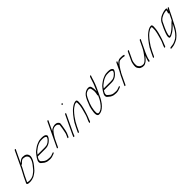

<svg xmlns="http://www.w3.org/2000/svg" viewBox="375 -2269 3980 3980"><g transform="rotate(-45 2365.0 -279.0)"><path d="M92.5 -27 152.4 -153 234.1 -307 261.1 -364C261.8 -363 260.8 -363 261.8 -363C269.8 -360 277.8 -363 286.3 -371L295.8 -382C301.7 -388 309.2 -396 322.7 -407C346.7 -426 346.7 -426 370.6 -432C381.2 -434 417 -427 434.7 -423C457.9 -414 474.8 -398 486.6 -375C498.3 -352 492.9 -316 468.8 -265C453 -231 416.5 -182 362.6 -119C345.3 -99 317.7 -75 278.5 -49C255.4 -33 207.4 -14 168.4 -14C160.4 -14 153.1 -13 145.1 -13C136.1 -13 88.7 -18 92.5 -27ZM377.8 -673 204.1 -307 122.4 -153 62.5 -27C52.9 -6 61.8 7 90.9 13C105.9 16 119.6 17 131.9 16H154.9C179.9 16 213.5 8 253.5 -8C264.8 -12 281 -22 302.7 -37C361.3 -77 370.8 -88 428 -158C460.3 -197 483.7 -233 498.8 -265C520.3 -311 529 -348 523.2 -377C511.2 -434 469.1 -462 398.1 -462C370.7 -464 342.2 -453 311.3 -428C296.5 -416 284.1 -405 276.5 -397L407.8 -673C411.3 -681 407.5 -688 399.5 -688C391.5 -688 381.3 -681 377.8 -673Z M648.3 -276C662 -294 673.3 -311 688.1 -326C695.3 -333 715 -348 748.6 -372C783.8 -398 824.2 -418 872 -430C884.9 -433 906.5 -435 937.5 -435C976.5 -435 1020.3 -431 1034.6 -410C1043.5 -397 1044.8 -398 1033.3 -374C1028.1 -364 1021.9 -354 1013.1 -345C985.9 -316 959.9 -297 936.1 -288C918.5 -280 891.3 -276 854.3 -276ZM625.8 -246H839.8C890.8 -246 923.4 -251 972.5 -280C998.3 -295 1048.1 -342 1063.3 -374C1079 -408 1077.3 -412 1065 -430C1045.8 -458 1008 -465 947 -465C905 -465 872.4 -460 848.3 -450C831.1 -443 812.5 -435 795.3 -428C764.2 -415 725.7 -385 699.7 -366C669.8 -344 656.3 -330 628.3 -292C600 -253 589.1 -244 567.9 -199C553.8 -170 551.5 -144 561.3 -121C568.6 -103 586.4 -96 599.2 -83C609.1 -73 620.9 -66 632 -57C642.2 -48 669 -41 681.8 -34C688.8 -31 714.5 -27 758.6 -24H783.6C806.6 -24 834.8 -31 871.5 -46L897.7 -56C909.3 -61 914.2 -67 914 -76C912.8 -91 897.6 -84 869.8 -72C840 -60 816.1 -54 796.1 -54C766.1 -54 739.3 -58 717 -60C695.6 -62 697.9 -66 675.4 -74C662 -79 645.5 -90 626.5 -109C621 -114 616.6 -119 610.6 -122C586 -136 583.1 -168 601.4 -207C610.5 -226 617.7 -233 625.8 -246Z M1363.2 -86 1378.9 -120 1397.5 -163C1400.8 -170 1405.1 -187 1411.7 -214L1416.3 -238C1417.8 -246 1419.3 -257 1422.4 -270C1427.6 -293 1430.9 -319 1434.2 -339C1442.8 -382 1443 -408 1435.5 -419C1418.4 -444 1397.1 -459 1371.1 -462C1358.7 -464 1347.3 -466 1329.7 -464C1300.8 -461 1271.6 -451 1244.2 -434C1224.4 -422 1218.2 -415 1205.2 -399L1309.1 -617C1312.6 -625 1308.8 -632 1300.8 -632C1292.8 -632 1282.6 -625 1279.1 -617L1024.6 -81C1023.7 -78 1028.7 -78 1039.3 -80C1048.7 -78 1053.7 -78 1054.6 -81L1138.3 -257C1169.6 -312 1196.2 -355 1237.2 -399C1241.4 -403 1248.6 -410 1258.5 -416C1283.6 -432 1315.8 -439 1350.9 -433C1372 -430 1389.2 -418 1404.5 -397C1409.6 -391 1407.7 -369 1400.3 -330C1399.1 -323 1398.6 -315 1397.4 -305C1395.4 -289 1384.8 -246 1382.7 -230L1377.8 -205C1373.9 -183 1370.8 -170 1368.2 -165L1348.9 -120L1333.2 -86C1329.7 -78 1332.4 -71 1340.4 -71C1348.4 -71 1359.7 -78 1363.2 -86Z M1642.4 -460 1457.1 -70C1453.3 -61 1449.4 -52 1445.6 -43L1434.1 -13C1428.1 6 1460.4 2 1466.4 -17L1469.5 -27C1472.7 -37 1478.1 -51 1487.1 -70L1672.4 -460C1676 -468 1672.2 -475 1664.2 -475C1656.2 -475 1646 -468 1642.4 -460ZM1744.8 -670C1734.6 -663 1730.4 -656 1734.2 -649C1736.7 -638 1744.1 -636 1755.6 -644C1778.4 -659 1766.3 -684 1744.8 -670Z M1591.8 -9 1642.4 -115C1672.6 -179 1709.6 -239 1751 -294C1788.8 -344 1798.6 -353 1829 -386C1852.3 -412 1905.9 -452 1934 -465C1945.6 -470 1961.9 -471 1976.2 -475C1987.2 -475 1992.3 -466 1993 -449C1994.5 -397 1989.7 -350 1977.4 -305C1972.7 -287 1966.4 -267 1961.8 -246C1950 -196 1951.4 -207 1936.4 -153C1929.5 -128 1916.4 -96 1898 -57C1886.1 -32 1878.5 -11 1874.5 8C1865.1 28 1898.1 25 1906.4 2C1913.1 -16 1920 -41 1931.2 -64C1938 -79 1942.5 -90 1945 -98C1951.9 -120 1959.7 -135 1966.6 -160C1974.8 -189 1984 -212 1990.6 -239C1999.3 -276 2014.5 -321 2018.2 -355C2022.3 -390 2026.1 -424 2026.4 -463C2024.2 -494 2010.6 -508 1986.4 -504C1957.1 -500 1935.5 -495 1906.8 -477C1888 -465 1875.5 -457 1868.6 -451C1862 -446 1856.4 -441 1849.9 -436C1834.7 -423 1823.2 -415 1807.8 -398C1772.1 -361 1736.5 -318 1702.1 -269C1675.9 -237 1645.8 -186 1612.4 -115L1561.8 -9C1558.3 -1 1562.1 6 1570.1 6C1578.1 6 1588.3 -1 1591.8 -9Z M2561.2 -649 2556.4 -640C2550.9 -629 2545.5 -612 2539.2 -589C2526.1 -538 2498.1 -462 2452.8 -360C2448.3 -349 2443.5 -340 2441.6 -334C2442.2 -339 2442.3 -349 2443.8 -363C2446.5 -397 2440.7 -426 2434.9 -455C2429.5 -495 2409.8 -515 2374.8 -515C2346.5 -517 2313.9 -509 2279.6 -489C2230.1 -459 2205.2 -418 2172 -348C2159.5 -321 2141.6 -277 2119.6 -217C2109.4 -188 2099.3 -140 2091.1 -73C2086 -19 2094.3 15 2115.2 31C2130 41 2158.4 40 2200.5 27C2216 22 2236.5 11 2261.5 -8C2286.5 -27 2312.4 -52 2337.9 -85C2368.5 -128 2390.5 -163 2402.8 -189L2451.6 -293C2493.1 -380 2520.8 -442 2532.8 -477C2544.9 -512 2553.1 -538 2558.8 -553C2568.1 -579 2574.1 -614 2586.4 -640L2591.2 -649C2594.7 -657 2590.9 -664 2582.9 -664C2574.9 -664 2564.7 -657 2561.2 -649ZM2406.2 -260 2372.8 -189C2354.1 -149 2306.6 -84 2293.4 -71C2261.8 -34 2209.2 9 2156.2 9C2118.2 9 2113.4 -55 2141.5 -182C2152.7 -230 2173.7 -287 2204.6 -353C2231 -408 2250.7 -445 2288.3 -466C2305.2 -475 2311.5 -476 2327.4 -482C2355.6 -489 2375.3 -485 2389.9 -471C2399.1 -462 2409.8 -401 2410 -386C2410.4 -368 2412.1 -342 2405.9 -316C2401.5 -299 2400.1 -288 2398.8 -281L2395.7 -271C2394.5 -264 2397.2 -260 2406.2 -260Z M2588.3 -276C2602 -294 2613.3 -311 2628.1 -326C2635.3 -333 2655 -348 2688.6 -372C2723.8 -398 2764.2 -418 2812 -430C2824.9 -433 2846.5 -435 2877.5 -435C2916.5 -435 2960.3 -431 2974.6 -410C2983.5 -397 2984.8 -398 2973.3 -374C2968.1 -364 2961.9 -354 2953.1 -345C2925.9 -316 2899.9 -297 2876.1 -288C2858.5 -280 2831.3 -276 2794.3 -276ZM2565.8 -246H2779.8C2830.8 -246 2863.4 -251 2912.5 -280C2938.3 -295 2988.1 -342 3003.3 -374C3019 -408 3017.3 -412 3005 -430C2985.8 -458 2948 -465 2887 -465C2845 -465 2812.4 -460 2788.3 -450C2771.1 -443 2752.5 -435 2735.3 -428C2704.2 -415 2665.7 -385 2639.7 -366C2609.8 -344 2596.3 -330 2568.3 -292C2540 -253 2529.1 -244 2507.9 -199C2493.8 -170 2491.5 -144 2501.3 -121C2508.6 -103 2526.4 -96 2539.2 -83C2549.1 -73 2560.9 -66 2572 -57C2582.2 -48 2609 -41 2621.8 -34C2628.8 -31 2654.5 -27 2698.6 -24H2723.6C2746.6 -24 2774.8 -31 2811.5 -46L2837.7 -56C2849.3 -61 2854.2 -67 2854 -76C2852.8 -91 2837.6 -84 2809.8 -72C2780 -60 2756.1 -54 2736.1 -54C2706.1 -54 2679.3 -58 2657 -60C2635.6 -62 2637.9 -66 2615.4 -74C2602 -79 2585.5 -90 2566.5 -109C2561 -114 2556.6 -119 2550.6 -122C2526 -136 2523.1 -168 2541.4 -207C2550.5 -226 2557.7 -233 2565.8 -246Z M3153 -468 3074.5 -302C3057.6 -274 3041.5 -245 3027.3 -216L2931.1 -13C2927.6 -5 2931.4 2 2939.4 2C2947.4 2 2957.6 -5 2961.1 -13L3057.3 -216C3063.4 -229 3070.2 -241 3075.7 -252L3078.9 -259C3083.8 -262 3086.8 -265 3089.4 -270L3103.9 -300C3111.6 -312 3121.7 -328 3136.3 -349C3153.9 -373 3160.4 -387 3178.7 -404C3207 -430 3222.2 -453 3268.2 -453H3302.2C3318.2 -453 3331.9 -452 3343.6 -448C3355.4 -444 3362.1 -443 3366.7 -445C3381.6 -451 3389.6 -470 3377.2 -472C3363.5 -479 3339.7 -483 3305.7 -483H3275.7C3248.7 -483 3225.2 -475 3201.5 -457C3181.8 -442 3175.5 -435 3159.5 -419L3183 -468C3186.5 -476 3182.7 -483 3174.7 -483C3166.7 -483 3156.5 -476 3153 -468Z M3821.9 -452 3756.9 -316C3727 -253 3691.8 -205 3649.8 -148C3633.8 -126 3612.6 -103 3586 -79C3560 -57 3535.9 -47 3513.8 -50C3505.1 -51 3498.1 -51 3492.4 -52C3473.1 -54 3438.4 -74 3431.2 -86C3426 -95 3420.9 -101 3417.5 -106C3405.9 -120 3401.2 -146 3403.9 -183C3406.6 -220 3412.7 -249 3422.4 -270L3513.7 -464C3517.2 -472 3514.5 -479 3506.5 -479C3498.5 -479 3487.2 -472 3483.7 -464L3392.4 -270C3385.6 -255 3379.4 -232 3374.2 -200C3363.8 -145 3367.5 -106 3386.2 -83C3390.7 -78 3397.5 -68 3407.4 -55C3417.3 -42 3438.8 -31 3472 -22C3479.6 -21 3489.6 -21 3500.3 -20C3530.4 -17 3544.9 -25 3574.3 -42C3592.4 -52 3613.1 -70 3634.7 -94C3656.3 -118 3670.7 -135 3679.2 -146C3676.3 -140 3670.8 -126 3667.9 -120C3665.7 -116 3663.1 -108 3659 -95C3652.1 -73 3645 -57 3641 -38L3638.2 -10C3632.5 8 3667.3 -1 3670.3 -20L3675.2 -48C3675.8 -53 3676.3 -58 3678.2 -64C3683 -76 3691.5 -106 3697.9 -120L3727.1 -190L3851.9 -452C3855.4 -460 3851.7 -467 3843.7 -467C3835.7 -467 3825.4 -460 3821.9 -452Z M3794.8 -9 3845.4 -115C3875.6 -179 3912.6 -239 3954 -294C3991.8 -344 4001.6 -353 4032 -386C4055.3 -412 4108.9 -452 4137 -465C4148.6 -470 4164.9 -471 4179.2 -475C4190.2 -475 4195.3 -466 4196 -449C4197.5 -397 4192.7 -350 4180.4 -305C4175.7 -287 4169.4 -267 4164.8 -246C4153 -196 4154.4 -207 4139.4 -153C4132.5 -128 4119.4 -96 4101 -57C4089.1 -32 4081.5 -11 4077.5 8C4068.1 28 4101.1 25 4109.4 2C4116.1 -16 4123 -41 4134.2 -64C4141 -79 4145.5 -90 4148 -98C4154.9 -120 4162.7 -135 4169.6 -160C4177.8 -189 4187 -212 4193.6 -239C4202.3 -276 4217.5 -321 4221.2 -355C4225.3 -390 4229.1 -424 4229.4 -463C4227.2 -494 4213.6 -508 4189.4 -504C4160.1 -500 4138.5 -495 4109.8 -477C4091 -465 4078.5 -457 4071.6 -451C4065 -446 4059.4 -441 4052.9 -436C4037.7 -423 4026.2 -415 4010.8 -398C3975.1 -361 3939.5 -318 3905.1 -269C3878.9 -237 3848.8 -186 3815.4 -115L3764.8 -9C3761.3 -1 3765.1 6 3773.1 6C3781.1 6 3791.3 -1 3794.8 -9Z M4699.3 -510 4692.5 -498C4685.7 -486 4680.8 -480 4675.6 -470C4690.2 -513 4687.8 -534 4666.8 -534H4653.8C4625.8 -534 4603.3 -526 4577.4 -520C4552.8 -515 4514.8 -496 4493.7 -486C4478.5 -479 4440.6 -448 4429.2 -434C4420.7 -423 4409.6 -410 4403.2 -396L4347.8 -281C4342.7 -271 4339.5 -261 4335.7 -252L4313.3 -197C4300.8 -167 4303.2 -165 4292.7 -132C4287 -114 4285.4 -93 4289.1 -70C4293 -38 4340.4 -52 4379 -76C4386.6 -81 4397.2 -86 4407.1 -92C4433.1 -108 4434.4 -112 4463.4 -134C4479.2 -146 4495.9 -161 4513.9 -180C4531.9 -199 4543.4 -210 4548 -215L4541.9 -202C4523.2 -162 4497.3 -118 4475.9 -82C4464.6 -62 4454.8 -53 4440.8 -34C4429 -19 4412.9 -3 4401.2 9L4365.7 39C4360.1 44 4343.2 53 4317.4 65C4267.5 90 4236.3 94 4185.7 99L4175.4 100C4154.4 103 4144.9 133 4164.9 130L4176.2 129C4197.8 127 4222.5 125 4244.4 119C4276.5 109 4278.2 110 4321.2 91C4364.2 72 4373.8 64 4400 41C4442.8 7 4482.3 -42 4522.1 -108C4539.3 -137 4552.9 -164 4563.8 -186C4574.8 -208 4582.8 -224 4588.3 -235L4622.5 -299L4657.4 -368L4701.8 -461C4707.2 -472 4714 -484 4721.8 -496L4727.3 -507C4732.5 -517 4730.4 -523 4721.7 -524C4714 -525 4702.8 -518 4699.3 -510ZM4593.9 -300C4590.3 -292 4585.8 -284 4581.3 -276C4578.9 -275 4576.3 -273 4573.7 -271L4561.5 -261C4552 -253 4544.8 -246 4537.6 -239C4497.7 -195 4462.5 -163 4434.9 -142C4419.1 -130 4415.8 -126 4397.4 -115C4382.5 -106 4345.3 -80 4325.9 -82C4322.9 -82 4321.2 -86 4319.7 -94C4318.3 -102 4319.7 -113 4322.8 -126C4333.1 -171 4340.8 -189 4356.1 -228L4378.8 -281L4433.2 -396C4436.1 -402 4443.3 -412 4456 -427C4468.8 -442 4491.5 -457 4527.9 -474C4546.7 -483 4562.6 -489 4574.2 -491C4596.8 -496 4615.4 -504 4639.4 -504H4651.4C4653.5 -495 4650.1 -481 4642.8 -461C4633.5 -438 4627.3 -412 4654.7 -426L4627.4 -368Z"/></g></svg>

Font: MewTooHand
Style: UltIta
Weight: 400
Designer: Mew Too, Robert Jablonski
Version: Version 0.77